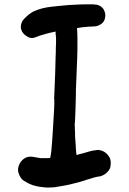

<svg xmlns="http://www.w3.org/2000/svg" viewBox="-20 -798 585 868"><path d="M95.7 23.4 101.6 27.3C110.4 32.2 119.1 36.1 127.9 39.1C136.7 42 146.5 43.9 156.2 45.9C163.1 46.9 170.9 47.9 178.7 48.8C185.5 49.8 193.4 49.8 201.2 49.8C214.8 49.8 228.5 48.8 241.2 45.9C253.9 43.9 267.6 42 281.2 39.1C293.9 36.1 303.7 34.2 310.5 32.2C317.4 30.3 327.1 28.3 337.9 25.4L363.3 17.6C371.1 14.6 378.9 12.7 387.7 9.8C392.6 8.8 398.4 6.8 403.3 4.9C409.2 3.9 415 2 419.9 1C420.9 1 422.9 1 423.8 0H428.7C438.5 -2 448.2 -5.9 457 -12.7C465.8 -19.5 472.7 -27.3 476.6 -36.1C479.5 -43 480.5 -50.8 480.5 -58.6V-67.4C479.5 -78.1 475.6 -87.9 468.8 -95.7C462.9 -103.5 455.1 -110.4 444.3 -115.2C437.5 -118.2 429.7 -120.1 422.9 -120.1C419.9 -120.1 417 -120.1 414.1 -119.1C403.3 -118.2 393.6 -116.2 383.8 -113.3C373 -110.4 363.3 -107.4 353.5 -104.5C344.7 -102.5 336.9 -100.6 328.1 -97.7C327.1 -97.7 327.1 -97.7 326.2 -96.7C325.2 -99.6 325.2 -102.5 325.2 -105.5C324.2 -108.4 324.2 -111.3 324.2 -114.3C323.2 -123 322.3 -132.8 322.3 -141.6L320.3 -168.9C319.3 -177.7 319.3 -187.5 319.3 -197.3C318.4 -207 318.4 -216.8 318.4 -226.6C318.4 -227.5 318.4 -229.5 317.4 -231.4L319.3 -252.9L321.3 -305.7C321.3 -305.7 321.3 -317.4 322.3 -339.8C323.2 -365.2 323.2 -382.8 323.2 -391.6L326.2 -464.8L329.1 -538.1C330.1 -562.5 330.1 -587.9 330.1 -612.3V-627C330.1 -641.6 329.1 -656.2 328.1 -670.9C342.8 -673.8 358.4 -675.8 374 -676.8C378.9 -677.7 383.8 -677.7 388.7 -677.7C393.6 -677.7 397.5 -677.7 402.3 -678.7H404.3H407.2C414.1 -678.7 421.9 -680.7 428.7 -684.6C437.5 -688.5 443.4 -693.4 448.2 -700.2C453.1 -707 455.1 -715.8 456.1 -724.6V-728.5C456.1 -737.3 454.1 -744.1 451.2 -750C448.2 -757.8 442.4 -764.6 434.6 -769.5C426.8 -774.4 418.9 -777.3 410.2 -777.3C407.2 -778.3 403.3 -778.3 399.4 -778.3H369.1C356.4 -778.3 343.8 -778.3 331.1 -777.3C318.4 -776.4 305.7 -776.4 293 -775.4C266.6 -773.4 240.2 -770.5 212.9 -767.6C185.5 -764.6 160.2 -758.8 135.7 -748C130.9 -746.1 127 -744.1 123 -741.2L111.3 -733.4C108.4 -730.5 106.4 -728.5 103.5 -726.6C100.6 -724.6 98.6 -722.7 96.7 -719.7C95.7 -718.8 94.7 -718.8 93.8 -717.8L90.8 -714.8C85 -709 80.1 -702.1 77.1 -693.4C75.2 -687.5 74.2 -681.6 74.2 -675.8C74.2 -672.9 74.2 -670.9 75.2 -668C77.1 -659.2 81.1 -651.4 87.9 -644.5C92.8 -639.6 97.7 -635.7 103.5 -632.8C104.5 -631.8 105.5 -631.8 106.4 -630.9C111.3 -627.9 118.2 -626 125 -626C131.8 -627 138.7 -627.9 143.6 -630.9C144.5 -630.9 144.5 -630.9 145.5 -631.8H147.5C154.3 -634.8 160.2 -637.7 166 -638.7L185.5 -644.5C200.2 -648.4 215.8 -652.3 231.4 -655.3V-646.5C232.4 -637.7 233.4 -629.9 233.4 -623C233.4 -608.4 233.4 -594.7 232.4 -582C232.4 -569.3 232.4 -554.7 231.4 -540L229.5 -467.8C228.5 -443.4 227.5 -419.9 226.6 -395.5L224.6 -350.6C225.6 -350.6 225.6 -346.7 225.6 -339.8C225.6 -333 225.6 -321.3 224.6 -306.6C224.6 -303.7 224.6 -296.9 223.6 -286.1C222.7 -274.4 221.7 -248 218.8 -206.1C217.8 -190.4 216.8 -174.8 215.8 -160.2C214.8 -145.5 212.9 -129.9 211.9 -114.3C210.9 -104.5 209 -94.7 207 -84C201.2 -83 195.3 -83 189.5 -83H165L157.2 -84C155.3 -85 153.3 -85 151.4 -85C149.4 -85.9 147.5 -85.9 145.5 -85.9C144.5 -85.9 142.6 -85.9 141.6 -86.9C136.7 -87.9 130.9 -88.9 124 -89.8H120.1C109.4 -89.8 100.6 -87.9 93.8 -84C85 -79.1 77.1 -71.3 71.3 -62.5C65.4 -52.7 62.5 -43 61.5 -32.2V-30.3C61.5 -21.5 64.5 -11.7 69.3 -2.9C74.2 7.8 81.1 15.6 89.8 20.5L95.7 23.4Z"/></svg>

Font: Citrustime FakeCyr
Style: Regular
Weight: 400
Version: Version 1.1